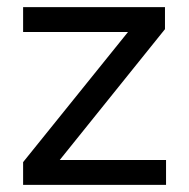

<svg xmlns="http://www.w3.org/2000/svg" viewBox="-20 -520 532 540"><path d="M45 0H447V-70H148L444 -438V-500H45V-430H340L45 -64Z"/></svg>

Font: HB Figtree Prototype
Style: Regular
Weight: 400
Designer: Alfredo Marco Pradil
Foundry: Hanken Design Co.®
Version: Version 1.002;Glyphs 3.2 (3228)